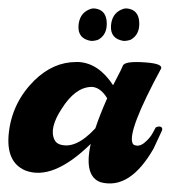

<svg xmlns="http://www.w3.org/2000/svg" viewBox="-24 -434 405 455"><path d="M275 -414Q276 -414 277 -414Q305 -411 306 -380Q307 -352 286 -340Q278 -337 269 -337Q237 -342 239 -373Q241 -401 263 -411Q269 -414 275 -414ZM198 -414Q199 -414 200 -414Q228 -411 229 -380Q230 -352 209 -340Q201 -337 192 -337Q160 -342 162 -373Q164 -401 186 -411Q192 -414 198 -414ZM156 -287Q160 -287 163 -287Q210 -284 244 -232Q251 -246 262 -267Q266 -275 267 -278Q271 -290 322 -286Q361 -283 358 -272Q278 -124 290 -95Q291 -92 293 -91Q305 -85 318 -95.5Q331 -106 338 -119L345 -132Q355 -137 360 -131Q361 -128 360 -125Q360 -125 340 -82Q284 16 215 -2Q174 -16 191 -93Q101 -5 36 -30Q-11 -50 -3 -120Q5 -191 57 -243Q102 -287 156 -287ZM192 -228Q154 -227 122 -176Q92 -130 105 -103Q109 -95 117 -92Q155 -79 202 -130Q213 -163 230 -201Q215 -226 195 -228Q194 -228 192 -228Z"/></svg>

Font: Sagha
Style: Regular
Weight: 400
Designer: MUHAMMAD YONI
Version: Version 001.000